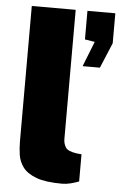

<svg xmlns="http://www.w3.org/2000/svg" viewBox="-54 -781 519 830"><g transform="rotate(5 206.0 -366.0)"><path d="M246.5 11Q175 11 134.8 -4.2Q94.5 -19.5 76.5 -44Q58.5 -68.5 54.2 -98Q50 -127.5 50 -156V-743H240.5V-182Q240.5 -163.5 250 -147Q259.5 -130.5 299 -125L320 -123V-5Q302.5 1.5 284 6.2Q265.5 11 246.5 11ZM291.5 -503 334.5 -612 291.5 -619V-743H412.5V-613L366.5 -503Z"/></g></svg>

Font: Public Sans Thin Black
Style: Regular
Weight: 900
Version: Version 2.001